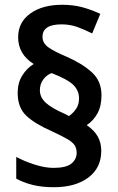

<svg xmlns="http://www.w3.org/2000/svg" viewBox="-20 -834 495 804"><path d="M54 -445Q54 -487 73 -517.5Q92 -548 121 -566Q56 -607 56 -678Q56 -741 107 -777.5Q158 -814 240 -814Q286 -814 323.5 -804Q361 -794 400 -776L366 -694Q334 -710 303.5 -721Q273 -732 238 -732Q158 -732 158 -680Q158 -653 183 -635.5Q208 -618 260 -596Q326 -567 365.5 -530.5Q405 -494 405 -435Q405 -390 388 -359Q371 -328 343 -310Q374 -289 389 -263Q404 -237 404 -202Q404 -131 350 -90.5Q296 -50 205 -50Q156 -50 117.5 -59.5Q79 -69 48 -86V-177Q81 -159 124.5 -145Q168 -131 204 -131Q257 -131 279 -149Q301 -167 301 -194Q301 -212 293 -225Q285 -238 263 -251Q241 -264 198 -284Q125 -316 89.5 -350Q54 -384 54 -445ZM147 -456Q147 -426 172.5 -403Q198 -380 252 -357L269 -348Q286 -360 298.5 -378Q311 -396 311 -422Q311 -454 288 -477.5Q265 -501 196 -528Q175 -520 161 -501Q147 -482 147 -456Z"/></svg>

Font: Noto Sans Tamil UI SemiCondensed SemiBold
Style: Regular
Weight: 600
Width: 4
Designer: Jelle Bosma - Monotype Design Team
Foundry: Monotype Imaging Inc.
Version: Version 2.004; ttfautohint (v1.8.4.7-5d5b)